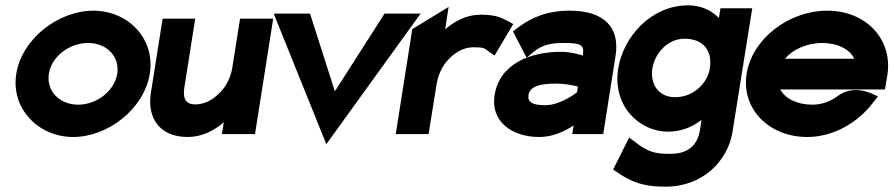

<svg xmlns="http://www.w3.org/2000/svg" viewBox="-20 -502 3346 719"><path d="M41 -226C20 -95 124 11 254 11C385 11 520 -95 541 -226C562 -357 460 -462 329 -462C199 -462 62 -357 41 -226ZM163 -226C173 -290 239 -341 310 -341C380 -341 429 -290 419 -226C409 -162 343 -110 273 -110C202 -110 153 -162 163 -226Z M545 -154C530 -60 578 11 683 11C735 11 781 -12 818 -44L811 0H935L1003 -432H879L850 -249C843 -206 823 -172 797 -149C775 -128 746 -111 711 -111C677 -111 664 -131 670 -172L711 -432H589Z M1005 -451 1202 38 1555 -451H1420L1234 -160L1141 -451Z M1462 0H1585L1615 -187C1622 -230 1642 -264 1667 -287C1689 -308 1718 -325 1753 -325C1794 -325 1794 -321 1809 -310L1832 -294L1902 -412L1882 -423C1858 -435 1839 -447 1780 -447C1728 -447 1684 -424 1647 -392L1660 -476L1524 -393Z M1832 -145C1817 -49 1894 11 2000 11C2050 11 2094 -10 2128 -32L2123 0H2239L2285 -292C2303 -404 2237 -462 2114 -462C2029 -462 1971 -437 1920 -399L1901 -384L1952 -286L1976 -306C2011 -334 2038 -341 2095 -341C2155 -341 2168 -333 2163 -299V-294C2144 -300 2114 -308 2081 -308C1968 -308 1851 -265 1832 -145ZM1959 -146C1964 -177 1998 -189 2062 -189C2093 -189 2125 -183 2144 -178L2141 -157C2124 -143 2072 -108 2022 -108C1973 -108 1955 -120 1959 -146Z M2295 -245C2273 -105 2374 -9 2482 -9C2531 -9 2572 -26 2607 -53L2601 -14C2592 42 2556 74 2492 74C2445 74 2413 73 2360 31L2336 13L2276 133L2291 143C2361 192 2416 197 2473 197C2613 197 2706 99 2723 -8L2797 -471H2678L2672 -435C2645 -462 2607 -482 2557 -482C2416 -482 2313 -361 2295 -245ZM2423 -245C2433 -307 2484 -357 2543 -357C2614 -357 2649 -312 2638 -245C2629 -190 2577 -138 2508 -138C2445 -138 2414 -189 2423 -245Z M2776 -226C2755 -95 2859 11 3003 11C3098 11 3190 -40 3248 -116L3268 -141L3243 -152C3243 -152 3176 -186 3118 -143C3090 -122 3057 -110 3022 -110C2965 -110 2920 -133 2902 -167H3294L3303 -221C3324 -355 3223 -462 3078 -462C2934 -462 2797 -357 2776 -226ZM2920 -282C2947 -316 3001 -341 3059 -341C3117 -341 3163 -317 3179 -282Z"/></svg>

Font: Charger Pro
Style: UltraNarObl
Weight: 900
Designer: Jasper
Foundry: Cannot Into Space Fonts
Version: Version 1.09